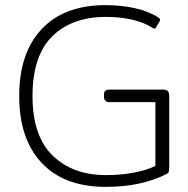

<svg xmlns="http://www.w3.org/2000/svg" viewBox="-20 -715 736 750"><path d="M55 -340Q55 -508 143 -601.5Q231 -695 393 -695Q453 -695 507 -683Q561 -671 598 -647Q604 -643 605 -640Q606 -637 603 -631L590 -609Q587 -603 583 -603Q581 -603 576 -606Q546 -626 499 -637.5Q452 -649 394 -649Q261 -649 184 -573Q107 -497 107 -340Q107 -184 185.5 -107.5Q264 -31 394 -31Q450 -31 501.5 -40.5Q553 -50 587 -67V-316H409Q386 -316 386 -338V-345Q386 -356 391.5 -360.5Q397 -365 409 -365H618Q641 -365 641 -342V-59Q641 -50 639.5 -44.5Q638 -39 632 -36Q533 15 393 15Q231 15 143 -78.5Q55 -172 55 -340Z"/></svg>

Font: Mitr ExtraLight
Style: Regular
Weight: 250
Designer: Thanarat Vachiruckul
Foundry: Cadson Demak Co.,Ltd.
Version: Version 1.000